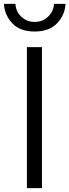

<svg xmlns="http://www.w3.org/2000/svg" viewBox="-39 -976 359 996"><path d="M100.6 0V-731.4H178.7V0ZM-18.6 -956.1H41Q43 -917 71.3 -889.6Q99.6 -862.3 140.6 -862.3Q182.6 -862.3 210.9 -890.1Q239.3 -918 241.2 -956.1H300.8Q297.9 -898.4 257.3 -855.5Q216.8 -812.5 140.6 -812.5Q64.5 -812.5 24.4 -855.5Q-15.6 -898.4 -18.6 -956.1Z"/></svg>

Font: Gothic A1
Style: Regular
Weight: 400
Designer: HanYang I&C Co.,Ltd.
Foundry: HanYang I&C Co.,Ltd.
Version: Version 2.50